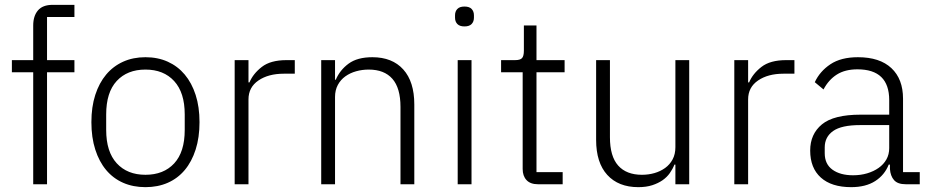

<svg xmlns="http://www.w3.org/2000/svg" viewBox="-20 -760 3838 792"><path d="M117 -462H29V-512H117V-655Q117 -694 136.5 -717Q156 -740 197 -740H287V-690H174V-512H287V-462H174V0H117Z M580 12Q529 12 488 -6Q447 -24 418 -58.5Q389 -93 373 -143Q357 -193 357 -256Q357 -319 373 -368.5Q389 -418 418 -452.5Q447 -487 488 -505.5Q529 -524 580 -524Q631 -524 672 -505.5Q713 -487 742 -452.5Q771 -418 787 -368.5Q803 -319 803 -256Q803 -193 787 -143Q771 -93 742 -58.5Q713 -24 672 -6Q631 12 580 12ZM580 -39Q655 -39 698.5 -86Q742 -133 742 -224V-288Q742 -378 698.5 -425.5Q655 -473 580 -473Q505 -473 461.5 -426Q418 -379 418 -288V-224Q418 -134 461.5 -86.5Q505 -39 580 -39Z M948 0V-512H1005V-420H1009Q1024 -456 1060 -484Q1096 -512 1162 -512H1196V-456H1151Q1087 -456 1046 -428Q1005 -400 1005 -350V0Z M1305 0V-512H1362V-431H1365Q1382 -471 1418 -497.5Q1454 -524 1516 -524Q1598 -524 1643.5 -473.5Q1689 -423 1689 -329V0H1632V-319Q1632 -397 1598.5 -435Q1565 -473 1501 -473Q1474 -473 1449 -466Q1424 -459 1404.5 -445Q1385 -431 1373.5 -409.5Q1362 -388 1362 -360V0Z M1896 -651Q1876 -651 1866.5 -661Q1857 -671 1857 -687V-697Q1857 -713 1866.5 -723Q1876 -733 1896 -733Q1916 -733 1925.5 -723Q1935 -713 1935 -697V-687Q1935 -671 1925.5 -661Q1916 -651 1896 -651ZM1868 -512H1925V0H1868Z M2199 0Q2168 0 2152 -17Q2136 -34 2136 -63V-462H2047V-512H2105Q2126 -512 2133.5 -520.5Q2141 -529 2141 -551V-655H2193V-512H2309V-462H2193V-50H2301V0Z M2766 -81H2762Q2755 -63 2743 -46Q2731 -29 2713 -16.5Q2695 -4 2670.5 4Q2646 12 2613 12Q2531 12 2485 -38.5Q2439 -89 2439 -183V-512H2496V-194Q2496 -115 2530 -77Q2564 -39 2628 -39Q2655 -39 2679.5 -46Q2704 -53 2723.5 -67Q2743 -81 2754.5 -102.5Q2766 -124 2766 -153V-512H2823V0H2766Z M3009 0V-512H3066V-420H3070Q3085 -456 3121 -484Q3157 -512 3223 -512H3257V-456H3212Q3148 -456 3107 -428Q3066 -400 3066 -350V0Z M3716 0Q3683 0 3668 -17Q3653 -34 3651 -63V-81H3646Q3629 -38 3590 -13Q3551 12 3491 12Q3410 12 3366 -27.5Q3322 -67 3322 -139Q3322 -207 3370.5 -247Q3419 -287 3530 -287H3648V-347Q3648 -474 3517 -474Q3466 -474 3432 -452.5Q3398 -431 3377 -391L3341 -421Q3362 -466 3405.5 -495Q3449 -524 3519 -524Q3609 -524 3657 -479Q3705 -434 3705 -353V-50H3774V0ZM3499 -37Q3530 -37 3557 -45Q3584 -53 3604.5 -67.5Q3625 -82 3636.5 -102.5Q3648 -123 3648 -149V-244H3528Q3451 -244 3416.5 -219.5Q3382 -195 3382 -152V-128Q3382 -83 3414 -60Q3446 -37 3499 -37Z"/></svg>

Font: IBM Plex Sans Thai Light
Style: Regular
Weight: 300
Designer: Mike Abbink, Paul van der Laan, Pieter van Rosmalen, Ben Mitchell, Mark Frömberg
Foundry: Bold Monday
Version: Version 1.2